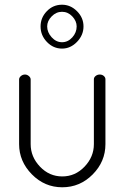

<svg xmlns="http://www.w3.org/2000/svg" viewBox="-20 -788 528 814"><path d="M243 -768Q279 -768 306.5 -740.5Q334 -713 334 -676Q334 -639 306.5 -610.5Q279 -582 243 -582Q206 -582 179 -610Q152 -638 152 -676Q152 -713 178.5 -740.5Q205 -768 243 -768ZM305 -676Q305 -699 286.5 -718.5Q268 -738 243 -738Q218 -738 199 -718.5Q180 -699 180 -676Q180 -651 199 -630Q218 -609 243 -609Q268 -609 286.5 -629.5Q305 -650 305 -676ZM61 -177V-451Q61 -459 68.5 -465.5Q76 -472 86 -472Q95 -472 102.5 -465.5Q110 -459 110 -451V-177Q110 -123 149.5 -81.5Q189 -40 244 -40Q299 -40 338.5 -81.5Q378 -123 378 -177V-452Q378 -460 385.5 -466Q393 -472 403 -472Q413 -472 420 -466Q427 -460 427 -452V-177Q427 -103 373 -48.5Q319 6 244 6Q169 6 115 -49Q61 -104 61 -177Z"/></svg>

Font: Dosis
Style: Light
Weight: 300
Designer: Edgar Tolentino, Pablo Impallari, Igino Marini
Foundry: Edgar Tolentino, Pablo Impallari, Igino Marini
Version: Version 1.007